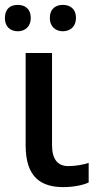

<svg xmlns="http://www.w3.org/2000/svg" viewBox="-31 -756 400 786"><path d="M-11 -682C-11 -646 12 -628 42 -628C70 -628 95 -646 95 -682C95 -721 70 -736 42 -736C12 -736 -11 -721 -11 -682ZM173 -682C173 -646 198 -628 226 -628C255 -628 280 -646 280 -682C280 -721 255 -736 226 -736C198 -736 173 -721 173 -682ZM182 -539H74V-161C74 -27 140 10 229 10C269 10 309 2 332 -9V-89C310 -82 278 -76 249 -76C205 -76 182 -104 182 -162Z"/></svg>

Font: Noto Sans Thai Medium
Style: Regular
Weight: 500
Designer: Monotype Design Team
Foundry: Monotype Imaging Inc.
Version: Version 1.901